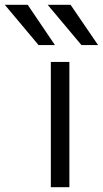

<svg xmlns="http://www.w3.org/2000/svg" viewBox="-95 -777 427 797"><path d="M65 -590 -75 -757H20L133 -590ZM243 -590 103 -757H198L312 -590ZM116 0V-520H193V0Z"/></svg>

Font: M PLUS 1p
Style: Regular
Weight: 400
Version: Version 1.062